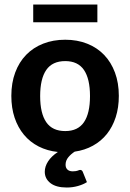

<svg xmlns="http://www.w3.org/2000/svg" viewBox="-20 -669 578 852"><path d="M335.4 85Q343.8 85 347.2 93.3L365.7 139.2Q350.1 149.4 326.4 156.2Q302.7 163.1 276.4 163.1Q229 163.1 203.9 143.6Q178.7 124 178.7 93.3Q178.7 69.8 193.4 47.1Q208 24.4 236.8 5.4Q189.9 0.5 151.6 -19Q113.3 -38.6 86.4 -70.8Q59.6 -103 44.9 -146.5Q30.3 -189.9 30.3 -243.7Q30.3 -300.8 47.4 -346.9Q64.5 -393.1 95.9 -425.5Q127.4 -458 171.6 -475.3Q215.8 -492.7 269.5 -492.7Q322.8 -492.7 366.7 -475.3Q410.6 -458 441.9 -425.5Q473.1 -393.1 490.2 -346.9Q507.3 -300.8 507.3 -243.7Q507.3 -191.4 493.4 -148.7Q479.5 -106 454.1 -74.2Q428.7 -42.5 392.3 -22.5Q356 -2.4 311.5 3.9Q295.4 14.2 283.2 28.8Q271 43.5 271 62Q271 75.7 279.3 83.5Q287.6 91.3 302.7 91.3Q311 91.3 316.4 90.3Q321.8 89.4 325.2 88.1Q328.6 86.9 330.8 85.9Q333 85 335.4 85ZM269.5 -87.4Q325.7 -87.4 352.5 -126.7Q379.4 -166 379.4 -242.7Q379.4 -319.3 352.5 -358.6Q325.7 -397.9 269.5 -397.9Q212.4 -397.9 185.3 -358.6Q158.2 -319.3 158.2 -242.7Q158.2 -166 185.3 -126.7Q212.4 -87.4 269.5 -87.4ZM127.4 -648.9H412.1V-570.3H127.4Z"/></svg>

Font: Carlito
Style: Bold
Weight: 700
Designer: Lukasz Dziedzic
Foundry: tyPoland Lukasz Dziedzic
Version: Version 1.104